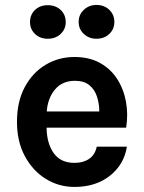

<svg xmlns="http://www.w3.org/2000/svg" viewBox="-20 -724 570 758"><path d="M274 14Q212 14 160.5 -18Q109 -50 78 -107.8Q47 -165.5 47 -243Q47 -323 77.8 -380.2Q108.5 -437.5 160 -468.2Q211.5 -499 274 -499Q332 -499 374.2 -475.8Q416.5 -452.5 442.2 -412.8Q468 -373 477.2 -323Q486.5 -273 478 -220H164Q164.5 -158.5 191.8 -119.8Q219 -81 274 -81Q308.5 -81 331.8 -96.8Q355 -112.5 362 -145H481Q470 -74.5 414 -30.2Q358 14 274 14ZM276 -405Q226 -405 197.2 -370.8Q168.5 -336.5 164.5 -284H372Q372 -313.5 363.2 -341.5Q354.5 -369.5 333.5 -387.2Q312.5 -405 276 -405ZM360.5 -571Q331.5 -571 311 -590Q290.5 -609 290.5 -637.5Q290.5 -666 311 -685.2Q331.5 -704.5 360.5 -704.5Q391.5 -704.5 411.5 -685.2Q431.5 -666 431.5 -637.5Q431.5 -609 411.5 -590Q391.5 -571 360.5 -571ZM168.5 -571Q138 -571 118.2 -590Q98.5 -609 98.5 -636.5Q98.5 -666 118.2 -684.8Q138 -703.5 168.5 -703.5Q199.5 -703.5 219.5 -684.8Q239.5 -666 239.5 -636.5Q239.5 -609 219.5 -590Q199.5 -571 168.5 -571Z"/></svg>

Font: Karla
Style: Bold
Weight: 700
Designer: Jonathan Pinhorn
Version: Version 2.004; ttfautohint (v1.8.4.7-5d5b);gftools[0.9.33]